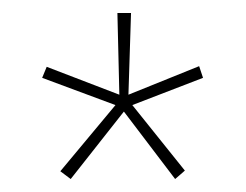

<svg xmlns="http://www.w3.org/2000/svg" viewBox="-20 -780 379 296"><path d="M182 -760H161L164 -634L52 -677L45 -660L158 -618L73 -516L89 -504L171 -608L250 -504L265 -517L184 -618L293 -660L287 -678L178 -634Z"/></svg>

Font: Noto Sans Arabic UI XCn Th
Style: Regular
Weight: 100
Width: 2
Designer: Monotype Design Team, Nadine Chahine and Nizar Qandah
Foundry: Monotype Imaging Inc.
Version: Version 2.010